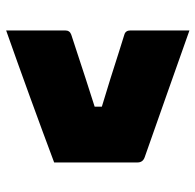

<svg xmlns="http://www.w3.org/2000/svg" viewBox="-26 -620 651 640"><g transform="rotate(-90 300.0 -300.5)"><path d="M78 -446Q182 -485 297.5 -527Q413 -569 518 -606V-409Q518 -394 504 -389Q486 -383 446 -370Q406 -357 357.5 -341Q309 -325 264 -311V-287Q308 -274 357 -258.5Q406 -243 446.5 -230Q487 -217 504 -212Q518 -208 518 -192V5Q412 -33 307.5 -69.5Q203 -106 96 -144Q78 -150 78 -168Z"/></g></svg>

Font: Recursive Mn Lnr St XBk
Style: Regular
Weight: 1000
Monospace: yes
Version: Version 1.079;hotconv 1.0.112;makeotfexe 2.5.65598; ttfautoh